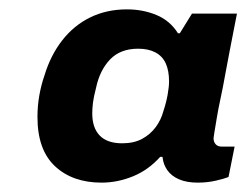

<svg xmlns="http://www.w3.org/2000/svg" viewBox="-20 -719 526 410"><path d="M197 -329Q135 -329 97.5 -364Q60 -399 60 -469Q60 -493 64 -515.5Q68 -538 75 -558Q88 -601 113 -633Q138 -665 173 -682Q208 -699 251 -699Q285 -699 314 -687Q343 -675 360 -648H364L390 -690H486L470 -608Q465 -583 460.5 -557.5Q456 -532 451 -509Q446 -486 443 -467.5Q440 -449 438 -437.5Q436 -426 436 -424Q436 -416 440.5 -411Q445 -406 453 -406H481L468 -341Q458 -337 440 -333Q422 -329 402 -329Q379 -329 362.5 -336Q346 -343 337 -356Q333 -362 330.5 -368.5Q328 -375 327 -384H322Q297 -356 264 -342.5Q231 -329 197 -329ZM241 -413Q266 -413 283.5 -422.5Q301 -432 312.5 -447.5Q324 -463 329 -482Q335 -500 338 -517Q341 -534 341 -545Q341 -568 334 -583.5Q327 -599 312 -607Q297 -615 275 -615Q237 -615 215 -592Q193 -569 185 -531Q180 -512 178.5 -499.5Q177 -487 177 -477Q177 -446 193 -429.5Q209 -413 241 -413Z"/></svg>

Font: Archivo SemiExpanded ExtraBold
Style: Italic
Weight: 800
Width: 6
Italic angle: -10°
Designer: Hector Gatti
Foundry: Omnibus-Type
Version: Version 2.001